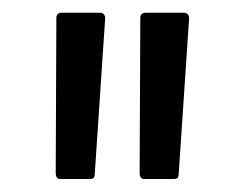

<svg xmlns="http://www.w3.org/2000/svg" viewBox="-20 -836 363 296"><path d="M72.3 -560H117.2C124 -560 125.5 -561.5 126 -566.4L142.1 -807.1C142.6 -812.5 139.2 -816.4 134.3 -816.4H75.7C69.8 -816.4 66.9 -813.5 66.9 -808.6L65.9 -568.8C65.9 -564 68.3 -560 72.3 -560ZM201.7 -560H246.6C253.4 -560 254.9 -561.5 255.4 -566.4L271.5 -807.1C272 -812.5 268.5 -816.4 263.7 -816.4H205.1C199.2 -816.4 196.3 -813.5 196.3 -808.6L195.3 -568.8C195.3 -564 197.7 -560 201.6 -560Z"/></svg>

Font: Pfont
Style: Regular
Weight: 400
Designer: Damoon Khanjanzadeh
Foundry: pfont
Version: Version 1.000;PS 000.300;hotconv 1.0.88;makeotf.lib2.5.64775